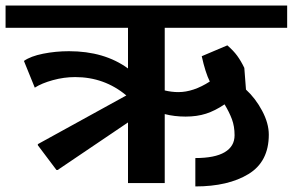

<svg xmlns="http://www.w3.org/2000/svg" viewBox="-42 -658 1052 690"><path d="M550 -558V-333Q575 -327 599 -327Q653 -327 712 -365Q696 -397 683 -456L775 -495Q797 -476 810.5 -457.5Q824 -439 836 -414L842 -336Q876 -305 900 -260Q924 -215 924 -174Q924 -77 851 -32.5Q778 12 660 12V-90Q730 -90 765.5 -111Q801 -132 801 -172Q801 -204 791.5 -229.5Q782 -255 765 -283Q731 -260 698.5 -249.5Q666 -239 625 -239Q585 -239 550 -248V0H418V-218L165 -47H161L94 -136V-140L412 -315Q333 -381 228 -381Q188 -381 148 -370Q108 -359 83 -343L44 -439Q68 -456 113 -465Q158 -474 206 -474Q333 -474 418 -412V-558H-22V-638H990V-558Z"/></svg>

Font: AmikoBold
Style: Bold
Weight: 700
Designer: Pablo Impallari, Rodrigo Fuenzalida, Andres Torresi
Foundry: Impallari Type
Version: Version 1.000; ttfautohint (v1.3)